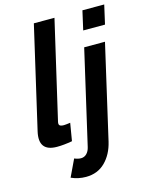

<svg xmlns="http://www.w3.org/2000/svg" viewBox="-132 -774 840 1072"><g transform="rotate(-15 288.5 -238.0)"><path d="M117.2 9.8Q8.3 9.8 34.2 -102.1L169.9 -689.9H289.1L158.2 -125Q154.3 -108.9 161.1 -103Q168 -97.2 185.1 -97.2Q193.8 -97.2 222.2 -101.1L205.1 1Q156.7 9.8 117.2 9.8ZM425.8 -580.1 450.7 -689.9H576.7L551.8 -580.1ZM230 213.9Q185.5 213.9 145 195.8L191.9 97.2Q212.4 106 230 106Q249 106 262.7 92.3Q276.4 78.6 281.7 55.2L406.7 -487.8H526.9L401.9 56.2Q385.3 127 341.3 170.4Q297.4 213.9 230 213.9Z"/></g></svg>

Font: HK Grotesk Legacy
Style: Bold Italic
Weight: 700
Italic angle: -13°
Designer: Alfredo Marco Pradil
Foundry: Hanken Design Co.
Version: Version 2.022;PS 002.022;hotconv 1.0.88;makeotf.lib2.5.64775